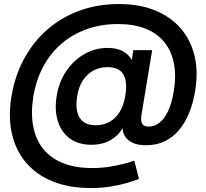

<svg xmlns="http://www.w3.org/2000/svg" viewBox="-20 -741 1037 966"><path d="M436.5 205.1Q329.6 205.1 247.6 172.6Q165.5 140.1 112.8 79.3Q60.1 18.6 40.3 -66.7Q20.5 -151.9 37.6 -256.3Q55.2 -360.8 101.6 -446Q147.9 -531.2 218.8 -592.8Q289.6 -654.3 380.6 -687.5Q471.7 -720.7 578.1 -720.7Q680.7 -720.7 759.3 -689Q837.9 -657.2 888.4 -599.1Q939 -541 958.5 -461.2Q978 -381.3 961.9 -284.2Q951.7 -221.7 930.9 -171.4Q910.2 -121.1 879.2 -85Q848.1 -48.8 807.4 -29.5Q766.6 -10.3 715.8 -10.3Q672.9 -10.3 646.7 -22.9Q620.6 -35.6 608.9 -55.2Q597.2 -74.7 597.2 -94.2H595.7Q577.6 -61.5 537.8 -37.1Q498 -12.7 439.5 -12.7Q373 -12.7 330.1 -45.2Q287.1 -77.6 270.5 -133.3Q253.9 -189 265.1 -257.8Q277.3 -332 315.2 -386.2Q353 -440.4 407 -470.2Q460.9 -500 520 -500Q569.3 -500 600.3 -481.9Q631.3 -463.9 641.6 -440.4H643.1L650.9 -488.8H745.6L691.9 -163.6Q687 -133.8 695.1 -118.9Q703.1 -104 727.5 -104Q758.3 -104 783.4 -124.3Q808.6 -144.5 826.7 -184.1Q844.7 -223.6 854 -280.8Q867.2 -358.9 855 -421.6Q842.8 -484.4 806.9 -528.8Q771 -573.2 712.6 -596.7Q654.3 -620.1 574.2 -620.1Q490.2 -620.1 418.5 -595Q346.7 -569.8 291 -522.5Q235.4 -475.1 198.7 -408Q162.1 -340.8 147.9 -256.8Q134.3 -172.9 147 -106Q159.7 -39.1 197.5 8.1Q235.4 55.2 297.4 79.8Q359.4 104.5 443.8 104.5Q487.3 104.5 527.3 98.4Q567.4 92.3 600.6 83.7Q633.8 75.2 655.8 67.4L679.2 159.2Q656.2 168.5 619.9 179.2Q583.5 189.9 537.1 197.5Q490.7 205.1 436.5 205.1ZM460.9 -110.8Q500.5 -110.8 531.2 -127.9Q562 -145 582.3 -178.2Q602.5 -211.4 610.4 -258.8Q618.2 -306.6 611.3 -338.9Q604.5 -371.1 582 -387.2Q559.6 -403.3 520.5 -403.3Q481.9 -403.3 450.2 -386.2Q418.5 -369.1 397.2 -336.9Q376 -304.7 368.7 -258.8Q360.8 -212.9 368.2 -179.7Q375.5 -146.5 398.7 -128.7Q421.9 -110.8 460.9 -110.8Z"/></svg>

Font: Inter 28pt SemiBold
Style: Italic
Weight: 600
Italic angle: -9.3988°
Designer: Rasmus Andersson
Foundry: rsms
Version: Version 4.001;git-66647c0bb